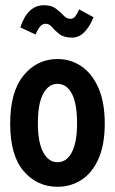

<svg xmlns="http://www.w3.org/2000/svg" viewBox="-20 -705 440 735"><path d="M200 10Q122 10 70.5 -50Q19 -110 19 -232Q19 -354 70.5 -416.5Q122 -479 200 -479Q251 -479 292 -451Q333 -423 357 -368Q381 -313 381 -232Q381 -151 357 -97Q333 -43 292 -16.5Q251 10 200 10ZM200 -84Q235 -84 255 -122Q275 -160 275 -233Q275 -309 255 -346.5Q235 -384 200 -384Q166 -384 145.5 -346.5Q125 -309 125 -233Q125 -160 145.5 -122Q166 -84 200 -84ZM283 -669 338 -639Q323 -602 302.5 -581.5Q282 -561 256 -561Q225 -561 208 -574Q191 -587 180 -600.5Q169 -614 155 -614Q142 -614 133 -603Q124 -592 116 -573L58 -600Q85 -685 149 -685Q177 -685 194 -672Q211 -659 223 -646Q235 -633 249 -633Q262 -633 269 -643.5Q276 -654 283 -669Z"/></svg>

Font: Inconsolata Condensed ExtraBold
Style: Regular
Weight: 800
Width: 3
Monospace: yes
Designer: Raph Levien, Cyreal, Brenton Simpson
Foundry: Raph Levien, Cyreal, Google
Version: Version 3.001; ttfautohint (v1.8.2.53-6de2)